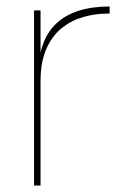

<svg xmlns="http://www.w3.org/2000/svg" viewBox="-20 -572 378 592"><path d="M105 -321 98 -341Q98 -393 111.5 -432.5Q125 -472 152.5 -498.5Q180 -525 221.5 -538.5Q263 -552 318 -552V-530H309Q273 -530 236.5 -519.5Q200 -509 170.5 -485.5Q141 -462 123 -421.5Q105 -381 105 -321ZM85 0V-540H105V0Z"/></svg>

Font: Poppins Variable
Style: Regular
Weight: 100
Designer: Jonny Pinhorn
Foundry: Indian Type Foundry
Version: Version 6.000